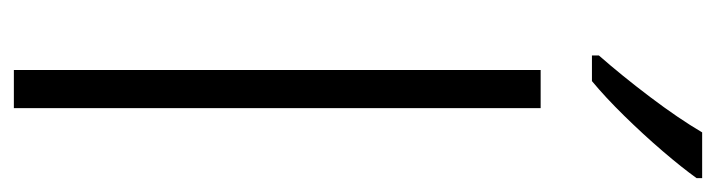

<svg xmlns="http://www.w3.org/2000/svg" viewBox="-398 -635 1033 277"><g transform="rotate(90 118.5 -496.5)"><path d="M136 0H81V-760H136ZM237 -985Q222 -964 198 -936Q174 -908 147 -880.5Q120 -853 97 -834H60V-844Q89 -877 120 -918Q151 -959 171 -993H237Z"/></g></svg>

Font: Noto Sans Gurmukhi UI SemiCondensed Light
Style: Regular
Weight: 300
Width: 4
Designer: Jelle Bosma - Monotype Design Team
Foundry: Monotype Imaging Inc.
Version: Version 2.004; ttfautohint (v1.8.4.7-5d5b)